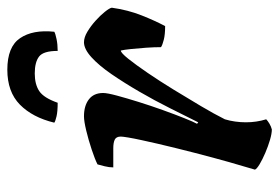

<svg xmlns="http://www.w3.org/2000/svg" viewBox="-136 -608 744 511"><g transform="rotate(-90 235.5 -352.0)"><path d="M147 0Q136 0 119 -5Q102 -10 84.5 -17.5Q67 -25 54.5 -32.5Q42 -40 40 -45Q48 -71 60 -113.5Q72 -156 85 -206.5Q98 -257 109 -304Q114 -326 118.5 -346.5Q123 -367 125.5 -382Q128 -397 128 -402Q128 -414 120 -418Q112 -422 97 -422H46Q46 -433 49 -445Q52 -457 54 -464Q68 -471 93.5 -479.5Q119 -488 144 -494Q169 -500 182 -500Q210 -500 227 -487Q244 -474 244 -449Q244 -438 237 -412Q230 -386 220 -354Q210 -322 198.5 -290Q187 -258 177 -233Q167 -208 162 -199L166 -196Q183 -230 203.5 -271Q224 -312 247.5 -352.5Q271 -393 294 -426.5Q317 -460 339 -480Q361 -500 379 -500Q392 -500 407 -491Q422 -482 436 -469.5Q450 -457 460 -444.5Q470 -432 471 -426Q465 -383 450.5 -346.5Q436 -310 422 -284Q400 -284 386 -287.5Q372 -291 366 -295Q366 -313 364.5 -334.5Q363 -356 361 -375Q359 -394 357 -402Q351 -402 335 -382Q319 -362 297.5 -330.5Q276 -299 253 -261.5Q230 -224 209 -188.5Q188 -153 174 -125Q170 -112 168 -97.5Q166 -83 166 -69Q166 -55 168 -41.5Q170 -28 174 -15Q170 -11 162.5 -6.5Q155 -2 147 0ZM218 -570Q195 -570 182 -573Q169 -576 165 -579Q179 -637 213 -670.5Q247 -704 306 -704Q367 -704 390 -670Q413 -636 407 -579Q402 -576 387.5 -573Q373 -570 356 -570Q356 -608 341 -619.5Q326 -631 296 -631Q267 -631 249 -619Q231 -607 218 -570Z"/></g></svg>

Font: Texturina 12pt
Style: Bold Italic
Weight: 700
Italic angle: -11°
Designer: Guillermo Torres Carreño
Foundry: Omnibus-Type
Version: Version 1.002